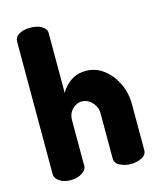

<svg xmlns="http://www.w3.org/2000/svg" viewBox="-112 -829 759 910"><g transform="rotate(-15 267.5 -374.0)"><path d="M123 0Q89 0 67.5 -15Q46 -30 46 -48V-701Q46 -722 67.5 -735Q89 -748 123 -748Q155 -748 178 -735Q201 -722 201 -701V-406Q215 -435 247 -458.5Q279 -482 325 -482Q371 -482 409.5 -453.5Q448 -425 471.5 -377.5Q495 -330 495 -272V-48Q495 -24 470.5 -12Q446 0 417 0Q390 0 365 -12Q340 -24 340 -48V-272Q340 -291 330 -308Q320 -325 304 -336Q288 -347 268 -347Q252 -347 236.5 -338Q221 -329 211 -312.5Q201 -296 201 -272V-48Q201 -30 178 -15Q155 0 123 0Z"/></g></svg>

Font: Dosis ExtraBold
Style: Regular
Weight: 800
Designer: EdgarTolentino, PabloImpallari, IginoMarini
Foundry: EdgarTolentino, PabloImpallari, IginoMarini
Version: Version 3.001; ttfautohint (v1.8.2)